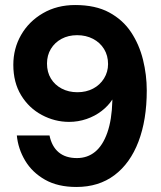

<svg xmlns="http://www.w3.org/2000/svg" viewBox="-20 -732 642 764"><path d="M284 12Q210 12 159 -17Q108 -46 80 -93Q52 -140 47 -193H177Q186 -149 213.5 -126Q241 -103 286 -103Q328 -103 358.5 -128Q389 -153 407 -204Q425 -255 427 -330Q427 -332 427 -333.5Q427 -335 427 -336Q411 -311 384.5 -290.5Q358 -270 324.5 -258.5Q291 -247 255 -247Q198 -247 146.5 -274.5Q95 -302 64 -353Q33 -404 33 -474Q33 -539 64 -593Q95 -647 151 -679.5Q207 -712 279 -712Q360 -712 414.5 -682.5Q469 -653 501.5 -604Q534 -555 549 -494.5Q564 -434 564 -372Q564 -255 531 -168.5Q498 -82 435.5 -35Q373 12 284 12ZM288 -365Q323 -365 350.5 -379.5Q378 -394 394 -420Q410 -446 410 -477Q410 -511 394 -537Q378 -563 350 -577.5Q322 -592 287 -592Q252 -592 225 -577.5Q198 -563 182.5 -537.5Q167 -512 167 -479Q167 -445 182.5 -419.5Q198 -394 225.5 -379.5Q253 -365 288 -365Z"/></svg>

Font: DM Sans 9pt 36pt ExtraBold
Style: Regular
Weight: 800
Version: Version 4.004;gftools[0.9.30]